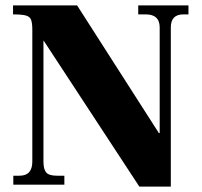

<svg xmlns="http://www.w3.org/2000/svg" viewBox="-20 -680 743 707"><path d="M493 7 141 -530H140V-85Q140 -57 150 -45Q160 -33 190 -33H217V0H29V-33H52Q99 -33 99 -85V-570Q99 -595 94.5 -607Q90 -619 75 -623Q60 -627 28 -627V-660H264L565 -190H568V-579Q568 -627 517 -627H489V-660H674V-627H655Q609 -627 609 -579V7Z"/></svg>

Font: Frank Ruhl Libre Black
Style: Regular
Weight: 900
Designer: Yanek Iontef
Foundry: Fontef
Version: Version 6.004